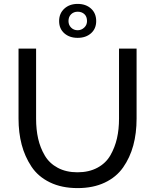

<svg xmlns="http://www.w3.org/2000/svg" viewBox="-20 -959 795 984"><path d="M473 -851Q473 -812 446.5 -788.5Q420 -765 378 -765Q336 -765 309.5 -788.5Q283 -812 283 -851Q283 -890 309.5 -914.5Q336 -939 378 -939Q420 -939 446.5 -915Q473 -891 473 -851ZM331 -851Q331 -831 344.5 -817.5Q358 -804 378 -804Q397 -804 411.5 -817.5Q426 -831 426 -851Q426 -874 412.5 -886.5Q399 -899 378 -899Q358 -899 344.5 -886Q331 -873 331 -851ZM378 5Q296 5 235.5 -24.5Q175 -54 141 -105.5Q107 -157 91 -218Q75 -279 75 -351V-710H165V-351Q165 -295 175.5 -248.5Q186 -202 209.5 -162Q233 -122 276 -99Q319 -76 377 -76Q436 -76 479.5 -99.5Q523 -123 546 -163.5Q569 -204 579.5 -250Q590 -296 590 -351V-710H680V-351Q680 -276 663 -213.5Q646 -151 611 -101Q576 -51 516.5 -23Q457 5 378 5Z"/></svg>

Font: Raleway-v4020 Medium
Style: Regular
Weight: 500
Designer: Matt McInerney, Pablo Impallari, Rodrigo Fuenzalida
Foundry: Matt McInerney, Pablo Impallari, Rodrigo Fuenzalida
Version: Version 4.020;PS 004.020;hotconv 1.0.88;makeotf.lib2.5.64775